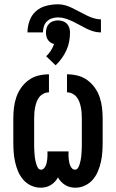

<svg xmlns="http://www.w3.org/2000/svg" viewBox="-20 -866 540 894"><path d="M169 8Q146 8 124.5 -2Q103 -12 88 -29.5Q73 -47 64 -68.5Q55 -90 50 -113Q45 -136 43.5 -159Q42 -182 42 -205V-315Q42 -340 45 -365Q48 -390 56 -413.5Q64 -437 78.5 -457.5Q93 -478 113.5 -493Q134 -508 158.5 -514Q183 -520 208 -520V-436Q195 -436 183 -430Q171 -424 163 -414Q155 -404 150.5 -391.5Q146 -379 143.5 -366.5Q141 -354 140 -341Q139 -328 139 -315V-205Q139 -196 139 -187.5Q139 -179 139.5 -170Q140 -161 140.5 -152.5Q141 -144 142 -135Q143 -126 145 -117.5Q147 -109 149.5 -100.5Q152 -92 157 -84Q162 -76 171 -76Q179 -76 184.5 -82Q190 -88 193 -95Q196 -102 197.5 -109.5Q199 -117 200 -125Q201 -133 201 -140.5Q201 -148 201 -156V-161H299V-156Q299 -148 299 -140.5Q299 -133 300 -125Q301 -117 302.5 -109.5Q304 -102 307 -95Q310 -88 315.5 -82Q321 -76 329 -76Q338 -76 343 -84Q348 -92 350.5 -100.5Q353 -109 355 -117.5Q357 -126 358 -135Q359 -144 359.5 -152.5Q360 -161 360.5 -170Q361 -179 361 -187.5Q361 -196 361 -205V-315Q361 -328 360 -341Q359 -354 356.5 -366.5Q354 -379 349.5 -391.5Q345 -404 337 -414Q329 -424 317 -430Q305 -436 292 -436V-520Q317 -520 341.5 -514Q366 -508 386.5 -493Q407 -478 421.5 -457.5Q436 -437 444 -413.5Q452 -390 455 -365Q458 -340 458 -315V-205Q458 -182 456.5 -159Q455 -136 450 -113Q445 -90 436 -68.5Q427 -47 412 -29.5Q397 -12 375.5 -2Q354 8 331 8Q318 8 306 5Q294 2 283.5 -4.5Q273 -11 264.5 -20Q256 -29 250 -40Q244 -29 235.5 -20Q227 -11 216.5 -4.5Q206 2 194 5Q182 8 169 8ZM180 -715H108Q108 -742 117.5 -769Q127 -796 147.5 -814Q168 -832 195.5 -839Q223 -846 250 -846Q268 -846 285 -841Q302 -836 318 -828Q334 -820 350 -811.5Q366 -803 382 -795Q398 -787 415 -781.5Q432 -776 450 -776V-715Q432 -715 415 -720Q398 -725 382 -733Q366 -741 350 -750Q334 -759 318 -766.5Q302 -774 285 -779.5Q268 -785 250 -785Q236 -785 222 -780.5Q208 -776 198 -766Q188 -756 184 -742.5Q180 -729 180 -715ZM239 -562 195 -604Q208 -616 217 -630.5Q226 -645 232 -661Q223 -663 215.5 -668Q208 -673 203 -680.5Q198 -688 196 -697Q194 -706 194 -715Q194 -726 197.5 -737Q201 -748 209 -756Q217 -764 228 -767.5Q239 -771 250 -771Q261 -771 272 -767.5Q283 -764 291 -756Q299 -748 302.5 -737Q306 -726 306 -715Q306 -693 302 -672Q298 -651 289 -631.5Q280 -612 267.5 -594.5Q255 -577 239 -562Z"/></svg>

Font: Iosevka Fixed
Style: Bold
Weight: 700
Monospace: yes
Designer: Belleve Invis
Foundry: Belleve Invis
Version: Version 32.3.0